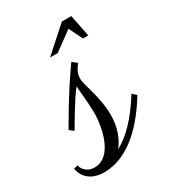

<svg xmlns="http://www.w3.org/2000/svg" viewBox="-202 -623 639 722"><g transform="rotate(-30 117.5 -262.5)"><path d="M157 -383 137 -399C68 -303 1 -184 0 -182L18 -168C19 -170 83 -281 108 -309V-308C108 -298 116 -232 116 -190C116 -128 93 -11 15 -11C-24 -11 -37 -42 -37 -50L-55 -46C-47 0 -11 23 38 23C148 23 234 -75 290 -167L273 -182C224 -104 176 -53 125 -26C149 -56 166 -99 166 -153C166 -229 134 -299 134 -326C134 -358 150 -371 157 -383ZM242 -453 223 -548H182L76 -453H109L190 -512L219 -453Z"/></g></svg>

Font: Parisienne
Style: Regular
Weight: 400
Designer: Astigmatic (AOETI)
Foundry: Astigmatic (AOETI)
Version: Version 1.000